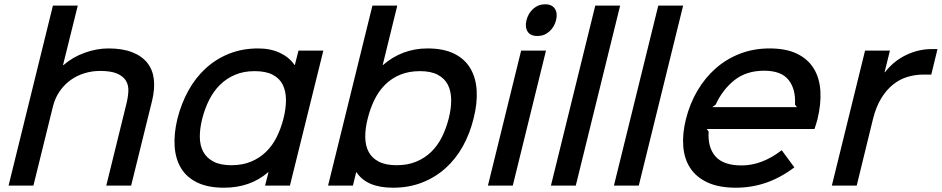

<svg xmlns="http://www.w3.org/2000/svg" viewBox="-20 -866 4395 896"><path d="M690 -397 592 0H476L570 -382Q578 -414 579 -442Q580 -470 567 -490.5Q554 -511 525.5 -523Q497 -535 447 -535Q409 -535 373.5 -524Q338 -513 309 -492Q280 -471 258.5 -440Q237 -409 227 -369L136 0H20L227 -840H343L274 -562H276Q318 -599 374.5 -619.5Q431 -640 486 -640Q552 -640 597.5 -622Q643 -604 668 -572Q693 -540 698 -495.5Q703 -451 690 -397Z M1333 0H1217L1233 -62H1231Q1148 10 1025 10Q951 10 901 -14Q851 -38 825 -81Q799 -124 795 -183Q791 -242 808 -312Q826 -383 859 -443Q892 -503 940 -547Q988 -591 1049.5 -615.5Q1111 -640 1185 -640Q1243 -640 1287 -619Q1331 -598 1354 -563H1356L1373 -630H1489ZM1303 -313Q1315 -361 1314.5 -401.5Q1314 -442 1299 -471.5Q1284 -501 1252 -517.5Q1220 -534 1168 -534Q1117 -534 1077 -517Q1037 -500 1007 -470.5Q977 -441 956.5 -400.5Q936 -360 924 -313Q912 -266 912.5 -226Q913 -186 929 -157Q945 -128 977 -111.5Q1009 -95 1060 -95Q1111 -95 1151 -111.5Q1191 -128 1221 -157Q1251 -186 1271 -226Q1291 -266 1303 -313Z M2190 -313Q2173 -243 2140 -183.5Q2107 -124 2059 -81Q2011 -38 1949.5 -14Q1888 10 1814 10Q1691 10 1644 -62H1642L1627 0H1511L1718 -840H1834L1766 -563H1768Q1810 -600 1862.5 -620Q1915 -640 1975 -640Q2050 -640 2099.5 -615.5Q2149 -591 2175 -547Q2201 -503 2204.5 -443Q2208 -383 2190 -313ZM2074 -313Q2086 -360 2085.5 -400.5Q2085 -441 2070 -470.5Q2055 -500 2023 -517Q1991 -534 1940 -534Q1888 -534 1848 -517.5Q1808 -501 1778 -471.5Q1748 -442 1728 -401.5Q1708 -361 1696 -313Q1684 -266 1684.5 -226Q1685 -186 1700.5 -157Q1716 -128 1748 -111.5Q1780 -95 1831 -95Q1882 -95 1922 -111.5Q1962 -128 1992 -157Q2022 -186 2042 -226Q2062 -266 2074 -313Z M2575 -772Q2567 -740 2543.5 -719Q2520 -698 2488 -698Q2455 -698 2442 -719Q2429 -740 2437 -772Q2445 -804 2468.5 -825Q2492 -846 2524 -846Q2556 -846 2569.5 -825Q2583 -804 2575 -772ZM2373 0H2257L2412 -630H2528Z M2667 0H2551L2758 -840H2874Z M2961 0H2845L3052 -840H3168Z M3795 -310Q3792 -299 3788.5 -287.5Q3785 -276 3781 -264H3278L3287 -252Q3282 -178 3319 -136Q3356 -94 3441 -94Q3536 -94 3628 -165L3687 -85Q3622 -36 3554.5 -13Q3487 10 3415 10Q3335 10 3282 -14.5Q3229 -39 3201 -82Q3173 -125 3168.5 -183.5Q3164 -242 3181 -310Q3199 -382 3234.5 -442.5Q3270 -503 3320 -547Q3370 -591 3433.5 -615.5Q3497 -640 3571 -640Q3649 -640 3700 -615Q3751 -590 3778 -545.5Q3805 -501 3808.5 -440.5Q3812 -380 3795 -310ZM3699 -366 3690 -378Q3694 -450 3660 -493Q3626 -536 3546 -536Q3463 -536 3407.5 -492Q3352 -448 3320 -378L3304 -366Z M4326 -518H4290Q4251 -518 4214.5 -507Q4178 -496 4147 -471Q4116 -446 4092 -406.5Q4068 -367 4054 -311L3978 0H3862L4017 -630H4133L4108 -529H4110Q4150 -581 4208 -609Q4266 -637 4328 -637H4355Z"/></svg>

Font: TypoPRO Sinkin Sans
Style: 500 Medium Italic
Weight: 500
Italic angle: -112°
Designer: Keith Bates
Foundry: K-Type
Version: Sinkin Sans (version 1.0)  by Keith Bates   •   © 2014   www